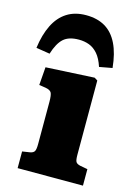

<svg xmlns="http://www.w3.org/2000/svg" viewBox="-154 -869 658 934"><g transform="rotate(15 175.5 -402.5)"><path d="M31 0V-84L70 -90Q86 -93 91.5 -102.5Q97 -112 97 -139V-351Q97 -386 90.5 -397.5Q84 -409 61 -413L28 -418L35 -509L279 -522L295 -512V-138Q295 -112 300 -103Q305 -94 322 -90L360 -83V0ZM161 -805Q218 -805 257.5 -781.5Q297 -758 320.5 -710Q344 -662 351 -590L286 -578Q273 -618 253.5 -640.5Q234 -663 210 -672Q186 -681 158 -681Q107 -681 80.5 -657Q54 -633 37 -578L-32 -589Q-23 -657 1 -705.5Q25 -754 65 -779.5Q105 -805 161 -805Z"/></g></svg>

Font: Literata ExtraBold
Style: Regular
Weight: 800
Designer: Latin by Veronika Burian and Jose Scaglione. Greek by Irene Vlachou. Cyrillic by Vera Evstafieva.
Foundry: TypeTogether
Version: Version 3.103;gftools[0.9.29]